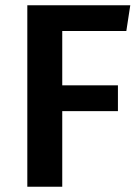

<svg xmlns="http://www.w3.org/2000/svg" viewBox="-20 -711 532 731"><path d="M217 -593V-386H429V-288H217V0H84V-691H476L461 -593Z"/></svg>

Font: Qnwhxotralxmqkhsjrfbfhwcoqn
Style: Regular
Weight: 500
Designer: Carrois Corporate & Edenspiekermann
Foundry: Carrois Corporate GbR & Edenspiekermann AG
Version: Version 2.001